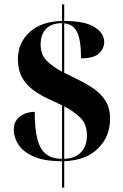

<svg xmlns="http://www.w3.org/2000/svg" viewBox="-20 -780 563 879"><path d="M264 -42Q180 -42 131.5 -64.5Q83 -87 63 -120Q43 -153 43 -185Q43 -216 58 -234Q73 -252 95 -260Q117 -268 139 -268Q139 -188 151.5 -141.5Q164 -95 191.5 -74Q219 -53 264 -53V-298Q229 -314 193.5 -331Q158 -348 128 -371Q98 -394 80 -427Q62 -460 62 -509Q62 -584 115.5 -633Q169 -682 264 -684V-760H274V-684Q368 -684 412.5 -656Q457 -628 457 -588Q457 -558 433.5 -535.5Q410 -513 351 -513Q351 -595 333.5 -632Q316 -669 274 -673V-447Q309 -429 346 -411Q383 -393 414.5 -370Q446 -347 465 -315Q484 -283 484 -237Q484 -155 429 -100.5Q374 -46 274 -42V79H264ZM264 -674Q217 -674 191.5 -648.5Q166 -623 166 -576Q166 -530 194 -502Q222 -474 264 -452ZM274 -53Q323 -54 350.5 -82.5Q378 -111 378 -160Q378 -212 347.5 -241.5Q317 -271 274 -293Z"/></svg>

Font: Noto Serif Display SemiCondensed ExtraBold
Style: Regular
Weight: 800
Width: 4
Designer: Monotype Design Team
Foundry: Monotype Imaging Inc.
Version: Version 2.009